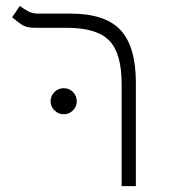

<svg xmlns="http://www.w3.org/2000/svg" viewBox="-20 -632 626 652"><path d="M441.4 -350.6V0H393.1V-346.2Q393.1 -451.7 350.6 -494.6Q308.1 -537.6 206.5 -537.6H96.7Q68.4 -537.6 51.5 -549.8Q34.7 -562 21 -573.2L47.4 -611.8Q58.6 -603.5 73.7 -594.7Q88.9 -585.9 106.9 -585.9H217.8Q337.4 -585.9 389.4 -529.8Q441.4 -473.6 441.4 -350.6ZM196.3 -244.1Q178.2 -244.1 165 -257.1Q151.9 -270 151.9 -288.1Q151.9 -306.6 165 -319.6Q178.2 -332.5 196.3 -332.5Q214.8 -332.5 227.8 -319.6Q240.7 -306.6 240.7 -288.1Q240.7 -270 227.8 -257.1Q214.8 -244.1 196.3 -244.1Z"/></svg>

Font: Cascadia Mono NF ExtraLight
Style: Regular
Weight: 200
Monospace: yes
Designer: Aaron Bell
Foundry: Saja Typeworks
Version: Version 2404.023; ttfautohint (v1.8.4)